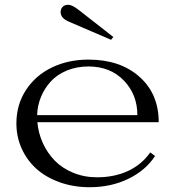

<svg xmlns="http://www.w3.org/2000/svg" viewBox="-20 -761 722 795"><path d="M449.2 -607.9 439.9 -596.2 266.1 -670.9Q231 -685.5 231 -710.9Q231 -723.1 239 -732.2Q247.1 -741.2 262.2 -741.2Q278.3 -741.2 304.2 -721.2ZM47.9 -250Q47.9 -327.6 87.6 -388.4Q127.4 -449.2 195.1 -481.7Q262.7 -514.2 346.2 -514.2Q477.1 -514.2 557.1 -443.4Q637.2 -372.6 637.2 -254.9H134.8Q138.7 -210 157.2 -168.9Q175.8 -127.9 206.5 -96.2Q237.3 -64.5 283 -45.7Q328.6 -26.9 381.8 -26.9Q453.6 -26.9 510.3 -53.2Q566.9 -79.6 602.1 -129.9L622.1 -115.2Q583 -55.2 511.2 -20.5Q439.5 14.2 351.1 14.2Q284.2 14.2 227.1 -6.3Q169.9 -26.9 130.9 -62Q91.8 -97.2 69.8 -145.8Q47.9 -194.3 47.9 -250ZM133.8 -284.2H548.8Q548.8 -369.6 492.7 -427.7Q436.5 -485.8 346.2 -485.8Q297.4 -485.8 256.8 -469Q216.3 -452.1 190.2 -423.6Q164.1 -395 149.4 -359.1Q134.8 -323.2 133.8 -284.2Z"/></svg>

Font: Messapia
Style: Regular
Weight: 400
Designer: Luca Marsano
Foundry: Collletttivo
Version: Version 1.000;FEAKit 1.0